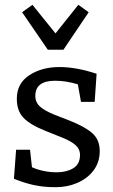

<svg xmlns="http://www.w3.org/2000/svg" viewBox="-20 -769 470 799"><path d="M47 -146H105L113 -73Q161 -52 217 -52Q257 -52 285 -69Q313 -86 313 -125Q313 -148 295 -164.5Q277 -181 240 -196L170 -224Q107 -249 78.5 -278Q50 -307 50 -358Q50 -422 102 -456Q154 -490 227 -490Q298 -490 382 -462L374 -345H317L304 -418Q255 -433 209 -433Q127 -433 127 -370Q127 -343 146.5 -325.5Q166 -308 208 -291L270 -267Q335 -241 365 -214Q395 -187 395 -140Q395 -94 369.5 -60Q344 -26 302 -8Q260 10 212 10Q160 10 120 1Q80 -8 38 -25ZM349 -718 244 -562H179L72 -718L115 -749L211 -630L306 -749Z"/></svg>

Font: Enriqueta
Style: Regular
Weight: 400
Designer: Viviana Monsalve, Gustavo Ibarra
Foundry: 72Puntos
Version: Version 2.000